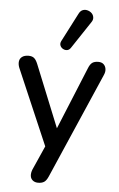

<svg xmlns="http://www.w3.org/2000/svg" viewBox="-62 -813 645 1042"><g transform="rotate(5 260.0 -291.5)"><path d="M186 187Q168 187 156.5 177.5Q145 168 143.5 152.5Q142 137 149 119L217 -34V9L30 -426Q23 -444 25 -460Q27 -476 40 -485.5Q53 -495 75 -495Q94 -495 105 -486Q116 -477 125 -455L276 -82H248L401 -455Q410 -478 422 -486.5Q434 -495 455 -495Q473 -495 483.5 -485.5Q494 -476 496.5 -460.5Q499 -445 491 -427L241 148Q231 171 218.5 179Q206 187 186 187ZM300 -558Q292 -546 280.5 -544Q269 -542 258 -548Q247 -554 242.5 -565Q238 -576 244 -589L325 -746Q333 -762 345.5 -767Q358 -772 371.5 -768.5Q385 -765 394.5 -756Q404 -747 406 -733.5Q408 -720 399 -707Z"/></g></svg>

Font: Nunito ExtraLight SemiBold
Style: Regular
Weight: 600
Version: Version 3.602